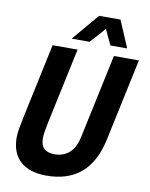

<svg xmlns="http://www.w3.org/2000/svg" viewBox="-99 -990 839 1077"><g transform="rotate(10 320.0 -451.0)"><path d="M239.8 16Q143.2 16 91.4 -31.3Q39.6 -78.6 39.6 -167.2Q39.6 -192.6 46.5 -227.5Q53.4 -262.4 60.2 -296L148.4 -710.6H290.8L197.8 -274.8Q193.6 -254.6 189.4 -229.2Q185.2 -203.8 185.2 -188Q185.2 -148 204.9 -129Q224.6 -110 265.2 -110Q314.4 -110 348.4 -139.5Q382.4 -169 396 -233.6L497.6 -710.6H640L540.8 -245.6Q512.8 -112.6 437.7 -48.3Q362.6 16 239.8 16ZM247.4 -765.4 376.8 -918.2H498.4L563.4 -765.4H467.8L419.2 -869.6H442.4L349.4 -765.4Z"/></g></svg>

Font: Geist Mono
Style: Italic
Weight: 400
Italic angle: -12°
Monospace: yes
Designer: Basement.studio, Andrés Briganti, Mateo Zaragoza
Foundry: Basement.studio, Vercel, Andrés Briganti, Guido Ferreyra, Mateo Zaragoza
Version: Version 1.500